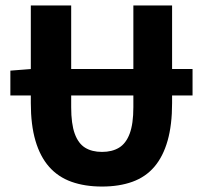

<svg xmlns="http://www.w3.org/2000/svg" viewBox="-20 -672 744 704"><path d="M18 -322V-413L95 -419H686V-322ZM354 12Q291 12 242 -5.5Q193 -23 160 -60.5Q127 -98 110 -156Q93 -214 93 -294V-652H241V-279Q241 -218 254 -182Q267 -146 292 -130.5Q317 -115 354 -115Q391 -115 416.5 -130.5Q442 -146 455.5 -182Q469 -218 469 -279V-652H611V-294Q611 -214 594.5 -156Q578 -98 546 -60.5Q514 -23 465.5 -5.5Q417 12 354 12Z"/></svg>

Font: Mada
Style: Bold
Weight: 700
Designer: Khaled Hosny
Version: Version 1.5